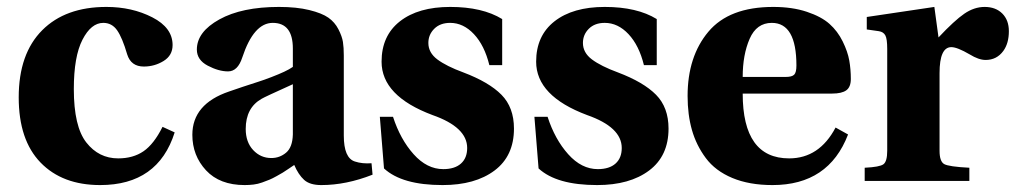

<svg xmlns="http://www.w3.org/2000/svg" viewBox="-20 -522 2931 554"><path d="M34 -241Q34 -367 102 -435Q169 -502 287 -502Q361 -502 419.5 -472Q478 -442 478 -392Q478 -362 452 -346Q426 -330 395 -330Q358 -330 347 -365Q333 -413 318 -434.5Q303 -456 278 -456Q243 -456 218 -407.5Q193 -359 193 -265Q193 -157 229 -111Q265 -65 321 -65Q364 -65 394 -85.5Q424 -106 449 -156L484 -140Q436 12 269 12Q160 12 97 -53Q34 -118 34 -241Z M535 -133Q535 -222 641 -258Q652 -262 680.5 -271.5Q709 -281 725 -286Q741 -291 763 -299.5Q785 -308 800 -315Q815 -322 825 -329V-382Q825 -456 767 -456Q712 -456 679 -356Q666 -316 638 -316Q611 -316 579.5 -332.5Q548 -349 548 -379Q548 -430 613 -466Q678 -502 785 -502Q836 -502 872.5 -493Q909 -484 927.5 -471Q946 -458 956.5 -437.5Q967 -417 969.5 -401Q972 -385 972 -362V-131Q972 -66 1004 -56Q1025 -49 1052 -51L1055 -18Q979 12 907 12Q874 12 857.5 -3Q841 -18 829 -46Q826 -44 813.5 -35.5Q801 -27 796 -24Q791 -21 778.5 -14Q766 -7 757.5 -3.5Q749 0 736.5 4.5Q724 9 711.5 10.5Q699 12 686 12Q614 12 574.5 -30.5Q535 -73 535 -133ZM689 -150Q689 -112 710.5 -89Q732 -66 763 -66Q787 -66 805.5 -81.5Q824 -97 825 -134V-279Q743 -242 735 -237Q689 -211 689 -150Z M1076 -185H1114Q1135 -120 1173.5 -77Q1212 -34 1259 -34Q1292 -34 1310 -50Q1328 -66 1328 -95Q1328 -155 1228 -190Q1081 -245 1081 -344Q1081 -419 1134 -460.5Q1187 -502 1279 -502Q1372 -502 1429 -467V-334H1392Q1378 -391 1347.5 -423.5Q1317 -456 1279 -456Q1250 -456 1233 -439Q1216 -422 1216 -398Q1216 -370 1242 -350.5Q1268 -331 1317 -313Q1391 -285 1427 -248.5Q1463 -212 1463 -151Q1463 -72 1407 -30Q1351 12 1257 12Q1140 12 1088 -36Z M1522 -185H1560Q1581 -120 1619.5 -77Q1658 -34 1705 -34Q1738 -34 1756 -50Q1774 -66 1774 -95Q1774 -155 1674 -190Q1527 -245 1527 -344Q1527 -419 1580 -460.5Q1633 -502 1725 -502Q1818 -502 1875 -467V-334H1838Q1824 -391 1793.5 -423.5Q1763 -456 1725 -456Q1696 -456 1679 -439Q1662 -422 1662 -398Q1662 -370 1688 -350.5Q1714 -331 1763 -313Q1837 -285 1873 -248.5Q1909 -212 1909 -151Q1909 -72 1853 -30Q1797 12 1703 12Q1586 12 1534 -36Z M1964 -245Q1964 -359 2024 -430.5Q2084 -502 2211 -502Q2266 -502 2308 -488Q2350 -474 2373.5 -453Q2397 -432 2411.5 -402.5Q2426 -373 2430.5 -347.5Q2435 -322 2435 -294Q2435 -271 2422 -261.5Q2409 -252 2381 -252H2123Q2123 -65 2257 -65Q2344 -65 2391 -154L2427 -134Q2371 12 2209 12Q2142 12 2093 -8.5Q2044 -29 2016.5 -66Q1989 -103 1976.5 -147Q1964 -191 1964 -245ZM2123 -300H2247Q2265 -300 2271.5 -306.5Q2278 -313 2278 -333Q2278 -456 2207 -456Q2163 -456 2143 -410Q2123 -364 2123 -300Z M2475 0V-38Q2518 -40 2529 -48Q2540 -56 2540 -87V-381Q2540 -410 2534.5 -420Q2529 -430 2516 -432L2481 -437V-473L2676 -502L2688 -414Q2734 -463 2762.5 -482.5Q2791 -502 2821 -502Q2853 -502 2872 -483Q2891 -464 2891 -432Q2891 -397 2875 -375Q2856 -349 2824 -349Q2804 -349 2778 -365Q2742 -386 2725 -386Q2691 -386 2691 -311V-87Q2691 -56 2704.5 -48.5Q2718 -41 2777 -38V0Z"/></svg>

Font: Heuristica
Style: Bold
Weight: 700
Version: Version 1.0.2